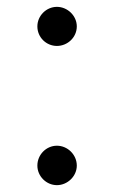

<svg xmlns="http://www.w3.org/2000/svg" viewBox="-20 -530 332 560"><path d="M146 -396C177 -396 204 -421 204 -453C204 -484 177 -510 146 -510C115 -510 89 -484 89 -453C89 -421 115 -396 146 -396ZM146 10C177 10 204 -16 204 -47C204 -79 177 -105 146 -105C115 -105 89 -79 89 -47C89 -16 115 10 146 10Z"/></svg>

Font: Oakes
Style: Regular
Weight: 400
Designer: Samuel Oakes
Foundry: Samuel Oakes
Version: Version 1.003;PS 001.003;hotconv 1.0.88;makeotf.lib2.5.64775